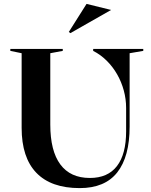

<svg xmlns="http://www.w3.org/2000/svg" viewBox="-20 -959 776 985"><path d="M389 6Q242 6 166.5 -72.5Q91 -151 91 -303V-686L33 -698V-708H302V-698L238 -686V-320Q238 -185 289.5 -115.5Q341 -46 441 -46Q533 -46 580 -107Q627 -168 627 -285V-405Q627 -451 615 -495Q603 -539 581 -577.5Q559 -616 528 -647Q497 -678 458 -698V-708H715V-698L645 -686V-310Q645 -155 581.5 -74.5Q518 6 389 6ZM341 -789 333 -795 424 -939 550 -908Z"/></svg>

Font: Kalnia Thin Medium
Style: Regular
Weight: 500
Version: Version 1.105